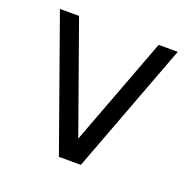

<svg xmlns="http://www.w3.org/2000/svg" viewBox="-96 -594 683 689"><g transform="rotate(20 245.0 -250.0)"><path d="M20 -500H93L256 -43H225L397 -500H470L282 0H198Z"/></g></svg>

Font: Uncut Sans Variable
Style: Regular
Weight: 400
Designer: Kasper Nordkvist
Foundry: UNCUT.wtf
Version: Version 1.303;Glyphs 3.1.2 (3151)